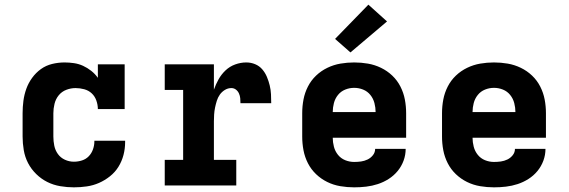

<svg xmlns="http://www.w3.org/2000/svg" viewBox="-20 -796 2440 824"><path d="M297 8Q268 8 238.5 3Q209 -2 183 -15Q157 -28 135.5 -49Q114 -70 100.5 -96Q87 -122 82 -151.5Q77 -181 77 -210V-310Q77 -337 80.5 -363.5Q84 -390 93 -415Q102 -440 118 -462Q134 -484 155.5 -499.5Q177 -515 203.5 -521.5Q230 -528 257 -528Q277 -528 297.5 -525Q318 -522 336.5 -513.5Q355 -505 371.5 -492Q388 -479 400 -462V-520H515V-328H400Q400 -346 393.5 -364.5Q387 -383 373.5 -395.5Q360 -408 341.5 -413Q323 -418 304 -418Q284 -418 264.5 -410.5Q245 -403 232 -387Q219 -371 214 -350.5Q209 -330 209 -310V-210Q209 -190 213 -170.5Q217 -151 228.5 -135Q240 -119 258.5 -110.5Q277 -102 297 -102Q315 -102 332 -107.5Q349 -113 361 -125.5Q373 -138 379 -155Q385 -172 385 -189V-192H517V-186Q517 -158 510 -131Q503 -104 488.5 -80.5Q474 -57 452 -39.5Q430 -22 405 -11Q380 0 352.5 4Q325 8 297 8Z M687 0V-110H766V-410H687V-520H898V-411Q906 -434 918 -455.5Q930 -477 948 -494Q966 -511 989.5 -519.5Q1013 -528 1037 -528Q1057 -528 1075 -520.5Q1093 -513 1105.5 -498.5Q1118 -484 1125.5 -466Q1133 -448 1137.5 -429.5Q1142 -411 1143 -391.5Q1144 -372 1144 -353H1012Q1012 -364 1011 -374.5Q1010 -385 1005.5 -395Q1001 -405 992.5 -411.5Q984 -418 973 -418Q958 -418 945 -410Q932 -402 923.5 -390Q915 -378 910.5 -363.5Q906 -349 903 -334.5Q900 -320 899 -305Q898 -290 898 -276V-110H994V0Z M1500 8Q1470 8 1440.5 3Q1411 -2 1384.5 -15Q1358 -28 1336.5 -48.5Q1315 -69 1301.5 -95.5Q1288 -122 1282.5 -151Q1277 -180 1277 -210V-310Q1277 -340 1282.5 -369Q1288 -398 1301.5 -424.5Q1315 -451 1336.5 -471.5Q1358 -492 1385 -505Q1412 -518 1441 -523Q1470 -528 1500 -528Q1530 -528 1559 -523Q1588 -518 1615 -505Q1642 -492 1663.5 -471.5Q1685 -451 1698.5 -424.5Q1712 -398 1717.5 -369Q1723 -340 1723 -310V-205H1408Q1408 -186 1413 -166.5Q1418 -147 1430.5 -131.5Q1443 -116 1461.5 -108.5Q1480 -101 1500 -101Q1515 -101 1529.5 -103Q1544 -105 1557.5 -111.5Q1571 -118 1580.5 -130Q1590 -142 1590 -157H1721Q1721 -131 1712 -106.5Q1703 -82 1686.5 -62Q1670 -42 1648 -28Q1626 -14 1601.5 -6Q1577 2 1551.5 5Q1526 8 1500 8ZM1408 -315H1592Q1592 -334 1587 -353.5Q1582 -373 1569.5 -388.5Q1557 -404 1538.5 -411.5Q1520 -419 1500 -419Q1480 -419 1461.5 -411.5Q1443 -404 1430.5 -388.5Q1418 -373 1413 -353.5Q1408 -334 1408 -315ZM1484 -571 1418 -629 1561 -776 1641 -704Z M2100 8Q2070 8 2040.5 3Q2011 -2 1984.5 -15Q1958 -28 1936.5 -48.5Q1915 -69 1901.5 -95.5Q1888 -122 1882.5 -151Q1877 -180 1877 -210V-310Q1877 -340 1882.5 -369Q1888 -398 1901.5 -424.5Q1915 -451 1936.5 -471.5Q1958 -492 1985 -505Q2012 -518 2041 -523Q2070 -528 2100 -528Q2130 -528 2159 -523Q2188 -518 2215 -505Q2242 -492 2263.5 -471.5Q2285 -451 2298.5 -424.5Q2312 -398 2317.5 -369Q2323 -340 2323 -310V-205H2008Q2008 -186 2013 -166.5Q2018 -147 2030.5 -131.5Q2043 -116 2061.5 -108.5Q2080 -101 2100 -101Q2115 -101 2129.5 -103Q2144 -105 2157.5 -111.5Q2171 -118 2180.5 -130Q2190 -142 2190 -157H2321Q2321 -131 2312 -106.5Q2303 -82 2286.5 -62Q2270 -42 2248 -28Q2226 -14 2201.5 -6Q2177 2 2151.5 5Q2126 8 2100 8ZM2008 -315H2192Q2192 -334 2187 -353.5Q2182 -373 2169.5 -388.5Q2157 -404 2138.5 -411.5Q2120 -419 2100 -419Q2080 -419 2061.5 -411.5Q2043 -404 2030.5 -388.5Q2018 -373 2013 -353.5Q2008 -334 2008 -315Z"/></svg>

Font: Iosevka HT Extrabold Extended
Style: Regular
Weight: 800
Width: 7
Monospace: yes
Designer: Belleve Invis
Foundry: Belleve Invis
Version: Version 32.3.0; ttfautohint (v1.8.4)